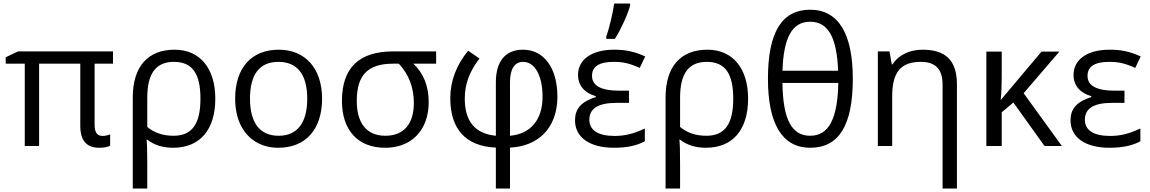

<svg xmlns="http://www.w3.org/2000/svg" viewBox="-20 -826 6506 1086"><path d="M603 -2C588.9 5.9 568.4 9.8 541 9.8C469.7 9.8 434.1 -31.2 434.1 -113.8V-465.8H201.2V0H120.1V-465.8H12.2V-502L82 -535.2H619.1V-465.8H515.1V-120.1C515.1 -71.8 533.2 -57.1 561 -57.1C573.2 -57.1 587.4 -60.1 603 -65.9Z M809.1 -36.1C811.5 -16.1 813 28.3 813 97.2V240.2H731V-274.9C731 -448.2 815.4 -544.9 967.8 -544.9C1110.4 -544.9 1197.8 -439.9 1197.8 -268.1C1197.8 -91.8 1110.8 9.8 959 9.8C900.9 9.8 852.1 -5.4 813 -36.1ZM813 -107.9C852.5 -74.7 902.3 -58.1 961.9 -58.1C1065.4 -58.1 1113.8 -123.5 1113.8 -268.1C1113.8 -407.2 1069.8 -476.1 963.9 -476.1C860.8 -476.1 813 -409.2 813 -272.9Z M1801.8 -268.1C1801.8 -93.8 1708.5 9.8 1553.7 9.8C1458 9.8 1380.9 -36.6 1340.3 -120.6C1320.3 -162.6 1310.1 -211.9 1310.1 -268.1C1310.1 -442.4 1402.3 -544.9 1557.1 -544.9C1707 -544.9 1801.8 -438 1801.8 -268.1ZM1394 -268.1C1394 -131.3 1449.7 -58.1 1555.7 -58.1C1661.6 -58.1 1717.8 -130.9 1717.8 -268.1C1717.8 -404.3 1662.1 -476.1 1554.7 -476.1C1448.7 -476.1 1394 -406.2 1394 -268.1Z M2446.8 -535.2V-465.8H2317.9C2376 -411.6 2404.8 -338.9 2404.8 -248C2404.8 -146 2363.3 -64.5 2289.1 -22C2251.5 -1 2208 9.8 2157.7 9.8C2004.9 9.8 1914.1 -89.4 1914.1 -254.9C1914.1 -441.9 2010.3 -535.2 2203.1 -535.2ZM2204.1 -465.8C2059.6 -465.8 1998 -400.9 1998 -254.9C1998 -128.4 2054.7 -58.1 2159.7 -58.1C2263.2 -58.1 2320.8 -124.5 2320.8 -243.2C2320.8 -331.1 2292.5 -405.3 2235.8 -465.8Z M2864.7 240.2H2784.7V8.8C2615.2 1.5 2526.9 -94.7 2526.9 -271C2526.9 -367.2 2560.5 -456.5 2627.9 -539.1L2691.9 -495.1C2633.8 -418.9 2608.9 -348.6 2608.9 -268.1C2608.9 -139.6 2667.5 -69.3 2784.7 -58.1V-360.8C2784.7 -482.4 2841.3 -544.9 2938.5 -544.9C3055.7 -544.9 3132.8 -442.4 3132.8 -279.8C3132.8 -164.1 3086.4 -77.1 3005.9 -30.3C2965.3 -6.8 2918.5 6.3 2864.7 8.8ZM2864.7 -58.1C2981.4 -68.4 3048.8 -148.4 3048.8 -278.8C3048.8 -399.4 3004.9 -476.1 2938.5 -476.1C2891.1 -476.1 2864.7 -436 2864.7 -361.8Z M3409.2 -606V-620.1C3426.8 -667 3446.3 -752.9 3454.1 -806.2H3543.9V-794.9C3532.2 -746.6 3489.7 -655.3 3458 -606ZM3537.6 -313V-244.1H3465.3C3364.3 -244.1 3313.5 -212.4 3313.5 -148.9C3313.5 -90.3 3361.3 -57.1 3456.5 -57.1C3511.2 -57.1 3562.5 -68.4 3627.4 -99.1V-26.9C3583 -2.4 3524.4 9.8 3452.6 9.8C3315.9 9.8 3232.4 -48.8 3232.4 -145C3232.4 -209 3265.1 -250 3349.6 -276.9V-282.2C3285.6 -300.3 3249.5 -342.8 3249.5 -402.8C3249.5 -489.3 3327.6 -544.9 3452.6 -544.9C3515.6 -544.9 3564.5 -536.1 3629.4 -506.8L3598.6 -441.9C3537.6 -469.2 3502 -476.1 3450.7 -476.1C3369.1 -476.1 3328.6 -449.7 3328.6 -397C3328.6 -340.8 3380.4 -313 3483.4 -313Z M3822.8 -36.1C3825.2 -16.1 3826.7 28.3 3826.7 97.2V240.2H3744.6V-274.9C3744.6 -448.2 3829.1 -544.9 3981.4 -544.9C4124 -544.9 4211.4 -439.9 4211.4 -268.1C4211.4 -91.8 4124.5 9.8 3972.7 9.8C3914.6 9.8 3865.7 -5.4 3826.7 -36.1ZM3826.7 -107.9C3866.2 -74.7 3916 -58.1 3975.6 -58.1C4079.1 -58.1 4127.4 -123.5 4127.4 -268.1C4127.4 -407.2 4083.5 -476.1 3977.5 -476.1C3874.5 -476.1 3826.7 -409.2 3826.7 -272.9Z M4803.7 -380.9C4803.7 -116.7 4725.1 9.8 4562.5 9.8C4406.2 9.8 4323.7 -122.6 4323.7 -380.9C4323.7 -646 4403.8 -771 4562.5 -771C4721.2 -771 4803.7 -637.2 4803.7 -380.9ZM4720.7 -425.8C4713.4 -608.9 4667.5 -703.1 4562.5 -703.1C4457.5 -703.1 4412.1 -608.9 4405.8 -425.8ZM4405.8 -356.9C4408.2 -159.2 4453.6 -58.1 4562.5 -58.1C4669.4 -58.1 4717.8 -157.2 4721.7 -356.9Z M5392.6 240.2H5311.5V-346.2C5311.5 -433.6 5272.9 -476.1 5188.5 -476.1C5076.7 -476.1 5026.4 -419.9 5026.4 -280.8V0H4945.3V-535.2H5011.2L5024.4 -461.9H5028.3C5061.5 -514.6 5124.5 -544.9 5198.2 -544.9C5327.1 -544.9 5392.6 -485.8 5392.6 -349.1Z M5871.1 -534.2H5972.2L5770 -298.8L5986.3 0H5888.2L5711.9 -246.1L5646 -190.9V0H5559.1V-534.2H5646V-396C5646 -341.8 5644 -296.4 5640.1 -259.8Z M6340.3 -313V-244.1H6268.1C6167 -244.1 6116.2 -212.4 6116.2 -148.9C6116.2 -90.3 6164.1 -57.1 6259.3 -57.1C6314 -57.1 6365.2 -68.4 6430.2 -99.1V-26.9C6385.7 -2.4 6327.1 9.8 6255.4 9.8C6118.7 9.8 6035.2 -48.8 6035.2 -145C6035.2 -209 6067.9 -250 6152.3 -276.9V-282.2C6088.4 -300.3 6052.2 -342.8 6052.2 -402.8C6052.2 -489.3 6130.4 -544.9 6255.4 -544.9C6318.4 -544.9 6367.2 -536.1 6432.1 -506.8L6401.4 -441.9C6340.3 -469.2 6304.7 -476.1 6253.4 -476.1C6171.9 -476.1 6131.3 -449.7 6131.3 -397C6131.3 -340.8 6183.1 -313 6286.1 -313Z"/></svg>

Font: OpenSansEmoji
Style: Regular
Weight: 400
Foundry: MorbZ
Version: Version 1.000;PS 001.000;hotconv 1.0.70;makeotf.lib2.5.58329